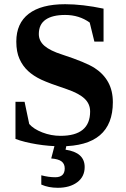

<svg xmlns="http://www.w3.org/2000/svg" viewBox="-20 -682 596 908"><path d="M53.2 -200.7H96.2L118.2 -95.7Q138.7 -71.8 180.2 -55.7Q221.7 -39.6 266.1 -39.6Q406.2 -39.6 406.2 -154.8Q406.2 -190.9 379.6 -215.8Q353 -240.7 295.9 -260.3Q211.9 -288.1 175 -305.4Q138.2 -322.8 112.8 -346.2Q87.4 -369.6 72.3 -403.1Q57.1 -436.5 57.1 -485.4Q57.1 -571.8 116 -616.9Q174.8 -662.1 288.1 -662.1Q370.1 -662.1 469.7 -641.1V-485.4H426.3L404.3 -575.2Q354.5 -611.3 288.1 -611.3Q228 -611.3 195.8 -589.1Q163.6 -566.9 163.6 -521Q163.6 -488.3 190.4 -465.1Q217.3 -441.9 274.4 -423.8Q386.2 -387.2 428 -360.1Q469.7 -333 491.7 -293Q513.7 -252.9 513.7 -198.7Q513.7 9.8 268.1 9.8Q211.9 9.8 153.6 0.2Q95.2 -9.3 53.2 -24.9ZM253.4 206.1Q209.5 206.1 175.3 190.9V147Q210.4 156.2 241.2 156.2Q286.1 156.2 286.1 114.3Q286.1 92.8 271 81.3Q255.9 69.8 222.2 67.4L247.1 -27.8H301.3L290 25.9Q380.4 39.1 380.4 107.9Q380.4 153.8 345.2 179.9Q310.1 206.1 253.4 206.1Z"/></svg>

Font: Liberation Serif
Style: Bold
Weight: 700
Designer: Steve Matteson
Foundry: Ascender Corporation
Version: Version 2.1.5